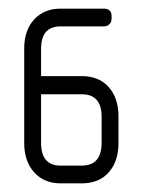

<svg xmlns="http://www.w3.org/2000/svg" viewBox="-20 -424 331 444"><path d="M169 0H120Q82 0 59 -25.5Q36 -51 36 -93V-312Q36 -354 59 -379Q82 -404 120 -404H221Q228 -404 233 -400Q238 -396 238 -387V-381Q238 -373 233 -368Q228 -363 221 -363H120Q75 -363 75 -311V-248H169Q209 -248 231.5 -222.5Q254 -197 254 -155V-93Q254 -51 231.5 -25.5Q209 0 169 0ZM215 -154Q215 -206 169 -206H75V-94Q75 -41 120 -41H169Q215 -41 215 -94Z"/></svg>

Font: Chathura
Style: Bold
Weight: 700
Designer: Appaji Ambarisha Darbha
Foundry: Aditya Fonts
Version: Version 1.002 2016